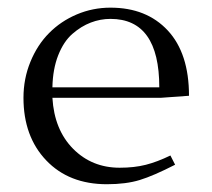

<svg xmlns="http://www.w3.org/2000/svg" viewBox="-20 -472 550 499"><path d="M41 -217.8Q41 -267.6 59.1 -311.5Q77.1 -355.5 107.7 -386.2Q138.2 -417 179.7 -434.6Q221.2 -452.1 267.1 -452.1Q360.8 -452.1 416 -392.8Q471.2 -333.5 471.2 -223.1L397.9 -217.8H116.2Q121.1 -134.8 169.9 -85.4Q218.8 -36.1 291 -36.1Q329.1 -36.1 358.9 -43.7Q388.7 -51.3 422.9 -67.9L435.1 -43.9Q378.9 -15.1 343.3 -4.2Q307.6 6.8 257.8 6.8Q159.2 6.8 100.1 -55.2Q41 -117.2 41 -217.8ZM116.2 -245.1H394Q394 -422.9 267.1 -422.9Q240.7 -422.9 215.8 -413.3Q190.9 -403.8 168.2 -384Q145.5 -364.3 131.3 -328.4Q117.2 -292.5 116.2 -245.1Z"/></svg>

Font: Dehuti Alt
Style: Book
Weight: 400
Version: Version 1.2